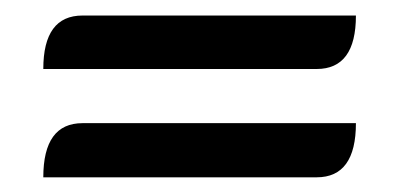

<svg xmlns="http://www.w3.org/2000/svg" viewBox="-20 -472 524 251"><path d="M394 -381.8H36.6Q36.6 -451.7 87.9 -451.7H445.3Q445.3 -381.8 394 -381.8ZM394 -240.2H36.6Q36.6 -311 87.9 -311H445.3Q445.3 -240.2 394 -240.2Z"/></svg>

Font: Bainsley
Style: Regular
Weight: 400
Designer: Paul James MIller
Foundry: High-Logic / Made with FontCreator
Version: Version 1.411;March 28, 2021;FontCreator 13.0.0.2683 64-bit